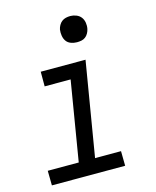

<svg xmlns="http://www.w3.org/2000/svg" viewBox="-111 -810 722 886"><g transform="rotate(-15 250.0 -366.5)"><path d="M376 0H26L25 -70H173L236 -450H112V-520H326L251 -70H375ZM309 -608Q295 -608 281 -613Q267 -618 259 -629Q251 -640 248.5 -655Q246 -670 248 -685Q250 -695 255.5 -705Q261 -715 269.5 -721.5Q278 -728 288.5 -730.5Q299 -733 310 -733Q324 -733 338 -727.5Q352 -722 360.5 -711Q369 -700 371.5 -685Q374 -670 371 -655Q369 -645 363.5 -635Q358 -625 349.5 -618.5Q341 -612 330.5 -610Q320 -608 309 -608Z"/></g></svg>

Font: Iosevka Term Curly Oblique
Style: Regular
Weight: 400
Italic angle: -9°
Designer: Belleve Invis
Foundry: Belleve Invis
Version: Version 32.3.0